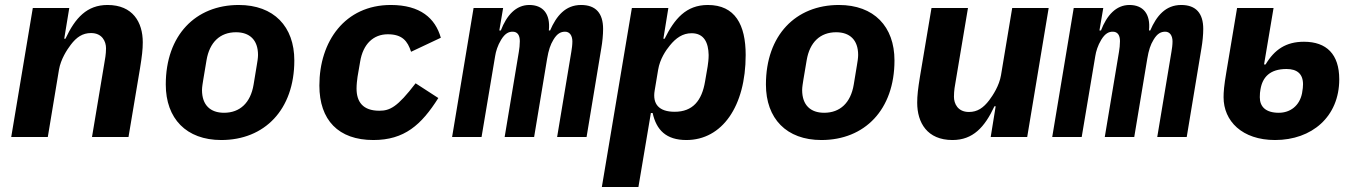

<svg xmlns="http://www.w3.org/2000/svg" viewBox="-20 -548 5441 768"><path d="M171.2 0 215.9 -269.2C223 -311.1 247.9 -349.1 263.1 -369C285.9 -399.1 310 -415.8 344.1 -415.8C388.8 -415.8 404.1 -382.1 404.1 -355.1C404.1 -329.9 399.9 -311.1 397 -293L348 0H494L540.1 -274.9C547.9 -323.2 551.1 -350.1 551.1 -378.9C551.1 -459.2 511 -528.1 410.2 -528.1C328.1 -528.1 280.9 -476.9 241.8 -393.1H236.9L257.1 -516H111.2L24.9 0Z M865.1 12.1C1038 12.1 1157.3 -109 1157.3 -306.1C1157.3 -442.1 1075.3 -528.1 935 -528.1C762.1 -528.1 643.1 -407 643.1 -209.9C643.1 -73.9 725.1 12.1 865.1 12.1ZM788 -187.9C788 -199.9 791.2 -217 793 -229L806.1 -307.2C818.2 -378.9 860.1 -419 924 -419C978 -419 1012.1 -388.8 1012.1 -328.1C1012.1 -316.1 1009.2 -299 1007.1 -286.9L994.3 -209.2C982.2 -137.1 940 -96.9 876.1 -96.9C822.1 -96.9 788 -127.1 788 -187.9Z M1473.4 12.1C1597.3 12.1 1665.1 -47.9 1733.3 -155.9L1642.4 -214.8C1569.2 -119 1539.4 -105.1 1497.2 -105.1C1431.1 -105.1 1406.2 -141 1406.2 -193.9C1406.2 -209.9 1408.4 -229 1410.2 -241.1L1420.5 -301.1C1432.2 -372.9 1474.4 -410.9 1531.2 -410.9C1589.1 -410.9 1610.4 -383.9 1624.3 -340.9L1743.3 -397C1721.2 -475.1 1661.2 -528.1 1543.3 -528.1C1359.4 -528.1 1257.5 -382.1 1257.5 -206C1257.5 -67.8 1333.5 12.1 1473.4 12.1Z M1906.2 0 1960.6 -323.9C1963.4 -342 1970.5 -366.1 1984.4 -388.8C2000.4 -415.1 2015.3 -421.2 2030.5 -421.2C2049.4 -421.2 2059.3 -408 2059.3 -383.2C2059.3 -369 2057.5 -353 2055.4 -340.9L1998.6 0H2116.5L2168.3 -312.1C2174.4 -348 2181.5 -369 2193.5 -388.8C2208.5 -414.1 2223.4 -421.2 2240.4 -421.2C2258.5 -421.2 2269.5 -405.9 2269.5 -382.1C2269.5 -369 2267.4 -353 2265.3 -340.9L2208.5 0H2326.3L2385.3 -355.8C2389.6 -380 2392.4 -409.1 2392.4 -432.2C2392.4 -495 2363.3 -528.1 2304.3 -528.1C2241.5 -528.1 2205.3 -484 2180.4 -426.1H2175.4C2182.5 -494 2150.6 -528.1 2097.3 -528.1C2043.3 -528.1 2006.4 -486.2 1983.3 -426.1H1977.3L1992.5 -516H1874.3L1788.4 0Z M2387.4 199.9H2533.7L2583.5 -95.9H2590.6C2605.5 -28.1 2644.5 12.1 2725.5 12.1C2868.6 12.1 2962.7 -122.9 2962.7 -328.1C2962.7 -448.9 2920.5 -528.1 2811.4 -528.1C2723.7 -528.1 2677.6 -471.9 2638.5 -393.1H2633.5L2653.4 -516H2507.5ZM2598.7 -186.1 2612.6 -269.2C2619.7 -312.1 2643.5 -346.9 2659.4 -366.1C2683.6 -396 2710.6 -415.1 2746.4 -415.1C2796.5 -415.1 2813.6 -377.1 2814.6 -328.1C2814.6 -311.1 2812.5 -295.1 2810.7 -283L2800.4 -223C2787.6 -144.9 2750.7 -100.9 2678.6 -100.9C2615.4 -100.9 2589.5 -132.1 2598.7 -186.1Z M3265.6 12.1C3438.6 12.1 3557.9 -109 3557.9 -306.1C3557.9 -442.1 3475.9 -528.1 3335.6 -528.1C3162.6 -528.1 3043.7 -407 3043.7 -209.9C3043.7 -73.9 3125.7 12.1 3265.6 12.1ZM3188.6 -187.9C3188.6 -199.9 3191.8 -217 3193.5 -229L3206.7 -307.2C3218.7 -378.9 3260.7 -419 3324.6 -419C3378.6 -419 3412.6 -388.8 3412.6 -328.1C3412.6 -316.1 3409.8 -299 3407.7 -286.9L3394.9 -209.2C3382.8 -137.1 3340.6 -96.9 3276.6 -96.9C3222.7 -96.9 3188.6 -127.1 3188.6 -187.9Z M3942.8 0H4088.8L4174.7 -516H4028.8L3984 -247.2C3976.9 -204.9 3951.7 -166.9 3936.8 -147C3913.7 -116.8 3889.9 -100.1 3855.8 -100.1C3810.7 -100.1 3795.8 -133.9 3795.8 -160.9C3795.8 -186.1 3799.7 -206 3802.9 -224.1L3851.9 -516H3706L3659.8 -241.1C3652 -192.8 3648.8 -165.8 3648.8 -137.1C3648.8 -57.2 3688.9 12.1 3789.8 12.1C3871.8 12.1 3918.7 -39.1 3957.7 -122.9H3962.7Z M4306.8 0 4361.2 -323.9C4364 -342 4371.1 -366.1 4384.9 -388.8C4400.9 -415.1 4415.8 -421.2 4431.1 -421.2C4449.9 -421.2 4459.9 -408 4459.9 -383.2C4459.9 -369 4458.1 -353 4456 -340.9L4399.1 0H4517L4568.9 -312.1C4574.9 -348 4582 -369 4594.1 -388.8C4609 -414.1 4623.9 -421.2 4641 -421.2C4659.1 -421.2 4670.1 -405.9 4670.1 -382.1C4670.1 -369 4668 -353 4665.8 -340.9L4609 0H4726.9L4785.9 -355.8C4790.1 -380 4793 -409.1 4793 -432.2C4793 -495 4763.8 -528.1 4704.9 -528.1C4642 -528.1 4605.8 -484 4581 -426.1H4576C4583.1 -494 4551.1 -528.1 4497.9 -528.1C4443.9 -528.1 4407 -486.2 4383.9 -426.1H4377.8L4393.1 -516H4274.9L4188.9 0Z M5080.3 12.1C5227.3 12.1 5337 -81 5337 -230.8C5337 -331 5286.2 -381 5196 -381C5124.3 -381 5078.1 -350.1 5042.3 -290.1H5036.2L5074.2 -516H4928.3L4885.3 -258.9C4876.1 -204.9 4874.3 -180 4874.3 -159.1C4874.3 -63.9 4948.2 12.1 5080.3 12.1ZM5019.2 -159.1C5019.2 -172.9 5020.2 -181.1 5022 -191.1C5030.2 -239 5059.3 -272 5126.1 -272C5168 -272 5192.1 -252.8 5192.1 -210.9C5192.1 -203.1 5191.1 -190 5188.2 -175.1C5178.3 -125 5141 -96.9 5095.2 -96.9C5043 -96.9 5019.2 -121.1 5019.2 -159.1Z"/></svg>

Font: Margiela Mono Italic Bold It
Style: Regular
Weight: 700
Designer: Mike Abbink, Paul van der Laan, Pieter van Rosmalen
Foundry: Bold Monday
Version: Version 2.003 2021